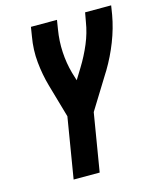

<svg xmlns="http://www.w3.org/2000/svg" viewBox="-111 -813 730 890"><g transform="rotate(-15 254.0 -367.5)"><path d="M131 0 179 -291 133 -451Q117 -507 111 -568Q105 -629 116 -691L123 -735H248L241 -691Q232 -637 235 -583.5Q238 -530 252 -480L264 -441L296 -493Q325 -540 346 -590Q367 -640 375 -691L383 -735H508L501 -691Q490 -629 466 -567.5Q442 -506 408 -449Q406 -446 404.5 -443.5Q403 -441 401 -438L302 -278L256 0Z"/></g></svg>

Font: Iosevka Curly XBdObl
Style: Regular
Weight: 800
Italic angle: -9°
Monospace: yes
Designer: Belleve Invis
Foundry: Belleve Invis
Version: Version 11.1.0; ttfautohint (v1.8.3)